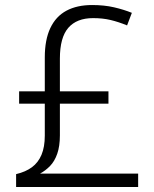

<svg xmlns="http://www.w3.org/2000/svg" viewBox="-20 -743 613 763"><path d="M346 -723Q394 -723 433 -714Q472 -705 504 -692L485 -642Q451 -656 419.5 -663.5Q388 -671 350 -671Q285 -671 251.5 -632.5Q218 -594 218 -510V-380H411V-331H218V-205Q218 -162 207.5 -132Q197 -102 179 -83.5Q161 -65 139 -53H529V0H44V-51Q82 -60 107 -78.5Q132 -97 145 -128Q158 -159 158 -204V-331H56V-380H158V-515Q158 -585 180 -631.5Q202 -678 244 -700.5Q286 -723 346 -723Z"/></svg>

Font: Noto Sans Hebrew Thin Light
Style: Regular
Weight: 300
Version: Version 3.001